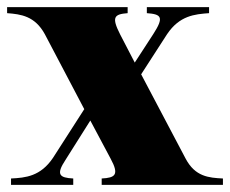

<svg xmlns="http://www.w3.org/2000/svg" viewBox="-20 -520 647 540"><path d="M11 -18V0H186V-18C147 -20 137 -29 164 -70L234 -181L291 -74C316 -28 304 -20 266 -18V0H607V-18C567 -20 529 -23 502 -74L377 -311L450 -424C485 -476 527 -480 568 -483V-500H393V-483C434 -480 442 -472 411 -424L359 -344L318 -423C293 -472 301 -480 339 -483V-500H0V-483C39 -480 78 -475 106 -424L217 -213L129 -76C94 -24 52 -20 11 -18Z"/></svg>

Font: Sprat Condesed
Style: Bold
Weight: 700
Width: 3
Designer: Ethan Nakache
Foundry: Collletttivo
Version: Version 2.000;Glyphs 3.2 (3217)